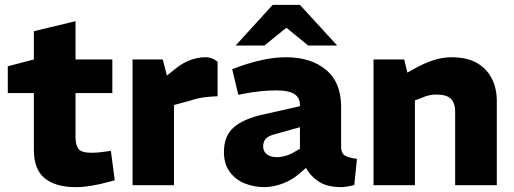

<svg xmlns="http://www.w3.org/2000/svg" viewBox="-20 -760 2111 788"><path d="M290 8Q209 8 164 -28Q119 -64 119 -145V-378H12V-488L119 -516V-632L290 -673V-516H441V-378H290V-199Q290 -166 301.5 -149.5Q313 -133 357 -133Q369 -133 381 -134Q393 -135 407 -137L435 -141L451 -20L428 -14Q393 -4 357.5 2Q322 8 290 8Z M524 0V-516H648L665 -450L704 -481Q732 -503 762.5 -514Q793 -525 821 -525Q833 -526 846.5 -521.5Q860 -517 873 -507V-365Q844 -364 817 -360.5Q790 -357 757 -346L694 -329V0Z M1065 8Q1023 8 985 -7Q947 -22 923 -54.5Q899 -87 899 -136Q899 -202 939.5 -237.5Q980 -273 1064 -291L1211 -324V-326Q1212 -358 1189 -373.5Q1166 -389 1113 -389Q1082 -389 1049 -385.5Q1016 -382 984 -376L958 -371L933 -476L965 -488Q1014 -505 1061 -515Q1108 -525 1154 -525Q1256 -525 1318 -473.5Q1380 -422 1380 -322V-158Q1380 -133 1393.5 -123Q1407 -113 1445 -108L1434 0Q1420 3 1405.5 5.5Q1391 8 1381 8Q1323 8 1288.5 -14.5Q1254 -37 1236 -71L1214 -52Q1181 -22 1141 -7Q1101 8 1065 8ZM1117 -115Q1133 -115 1152.5 -120.5Q1172 -126 1191 -138L1211 -149V-238L1107 -209Q1080 -202 1070 -189.5Q1060 -177 1060 -160Q1060 -138 1075.5 -126.5Q1091 -115 1117 -115ZM1245 -573 1131 -666 1099 -740H1211L1364 -573ZM947 -573 1099 -740H1211L1180 -666L1065 -573Z M1513 0V-516H1639L1652 -462L1686 -481Q1722 -501 1759 -513Q1796 -525 1833 -525Q1897 -525 1937.5 -501.5Q1978 -478 1998.5 -437.5Q2019 -397 2019 -346V0H1848V-302Q1848 -336 1831 -354Q1814 -372 1770 -372Q1754 -372 1739.5 -368.5Q1725 -365 1710 -358L1683 -348V0Z"/></svg>

Font: REM
Style: Bold
Weight: 700
Designer: Octavio Pardo
Foundry: Ashler Design
Version: Version 1.005;gftools[0.9.28]